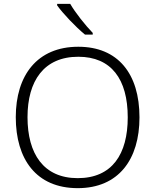

<svg xmlns="http://www.w3.org/2000/svg" viewBox="-20 -968 808 998"><path d="M345 -948H277V-940C306 -899 373 -828 422 -788H462V-797C424 -836 370 -904 345 -948ZM705 -358C705 -585 593 -725 387 -725C173 -725 62 -576 62 -359C62 -141 168 10 384 10C597 10 705 -140 705 -358ZM123 -359C123 -547 208 -673 387 -673C558 -673 644 -557 644 -358C644 -167 563 -42 384 -42C206 -42 123 -169 123 -359Z"/></svg>

Font: Noto Sans Gujarati UI Light
Style: Regular
Weight: 300
Designer: Jelle Bosma - Monotype Design Team, Universal Thirst
Foundry: Monotype Imaging Inc.
Version: Version 2.106